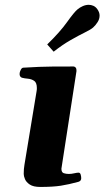

<svg xmlns="http://www.w3.org/2000/svg" viewBox="-20 -759 428 786"><path d="M145 6.3Q116.7 6.3 102.1 -3.4Q87.4 -13.2 82.3 -25.6Q77.1 -38.1 77.1 -46.9Q77.1 -67.9 80.1 -84.5L129.4 -383.3Q130.4 -387.7 130.6 -391.4Q130.9 -395 130.9 -398.4Q130.9 -420.4 119.9 -428Q108.9 -435.5 94.5 -436.8Q80.1 -438 69.3 -440.9Q64.5 -443.4 62 -447.3Q59.6 -451.2 60.5 -460.4Q61.5 -466.3 65.4 -473.9Q69.3 -481.4 75.2 -481.9Q143.6 -486.3 197.8 -486.6Q252 -486.8 281.2 -486.8Q285.2 -486.8 289.3 -482.9Q293.5 -479 293 -467.3L231.4 -68.4Q231.4 -53.2 241 -50Q250.5 -46.9 261.7 -46.9Q272.5 -46.9 283.9 -49.6Q295.4 -52.2 301.3 -52.2Q308.1 -52.2 310.3 -44.2Q312.5 -36.1 312.5 -29.3Q312.5 -18.1 300.8 -14.6Q261.7 -3.9 229.2 1.2Q196.8 6.3 145 6.3ZM199.7 -547.4 173.3 -577.1Q225.6 -627.9 254.6 -668.7Q283.7 -709.5 297.4 -720.7Q306.6 -728.5 318.8 -733.9Q331.1 -739.3 343.3 -739.3Q352.5 -739.3 361.8 -735.4Q371.1 -731.4 377.9 -722.2Q387.7 -709 387.7 -695.3Q387.7 -681.2 379.6 -668.5Q371.6 -655.8 361.3 -646.5Q352.1 -638.2 327.1 -626Q302.2 -613.8 268.8 -594.7Q235.4 -575.7 199.7 -547.4Z"/></svg>

Font: Gelasio
Style: Bold Italic
Weight: 700
Italic angle: -8.5°
Designer: Eben Sorkin
Foundry: Eben Sorkin
Version: Version 1.008